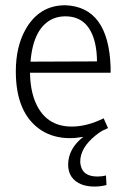

<svg xmlns="http://www.w3.org/2000/svg" viewBox="-20 -516 468 728"><path d="M383.8 185.5 381.8 149.4Q367.2 153.3 349.6 153.3Q294.9 153.3 286.1 111.3Q284.2 103.5 284.2 96.7Q284.2 44.9 341.8 -2Q354.5 -12.7 368.2 -20.5Q385.7 -28.3 389.6 -30.3L373 -67.4Q309.6 -36.1 252 -36.1Q152.3 -36.1 113.3 -130.9Q94.7 -176.8 93.8 -240.2H399.4V-261.7Q391.6 -490.2 227.5 -496.1Q127 -496.1 75.2 -401.4Q40 -336.9 40 -245.1Q40 -85.9 135.7 -22.5Q182.6 7.8 245.1 7.8Q267.6 7.8 295.9 2.9Q239.3 46.9 238.3 107.4Q238.3 163.1 290 183.6Q311.5 191.4 337.9 191.4Q362.3 191.4 383.8 185.5ZM227.5 -454.1Q317.4 -454.1 340.8 -350.6Q347.7 -319.3 347.7 -283.2L95.7 -282.2Q106.4 -412.1 181.6 -445.3Q203.1 -454.1 227.5 -454.1Z"/></svg>

Font: Yaldevi Colombo Light
Style: Regular
Weight: 300
Designer: Sol Matas, Denzil Rajitha, Kosala Senevirathne and Pathum Egodawatta
Foundry: Mooniak
Version: Version 1.020 ; ttfautohint (v1.6)